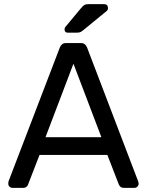

<svg xmlns="http://www.w3.org/2000/svg" viewBox="-20 -908 710 928"><path d="M40 0Q32 0 26 -6Q20 -12 20 -20Q20 -25 21 -31L269 -678Q273 -688 280 -694Q287 -700 301 -700H369Q383 -700 390 -694Q397 -688 401 -678L648 -31Q650 -25 650 -20Q650 -12 644 -6Q638 0 630 0H579Q567 0 561.5 -6Q556 -12 554 -17L499 -159H171L116 -17Q115 -12 109 -6Q103 0 91 0ZM200 -245H470L335 -600ZM308 -750Q292 -750 292 -766Q292 -774 297 -779L372 -869Q381 -880 388 -884Q395 -888 409 -888H483Q502 -888 502 -868Q502 -861 497 -856L381 -761Q373 -754 366 -752Q359 -750 348 -750Z"/></svg>

Font: RubikRegular
Style: Regular
Weight: 400
Designer: Hubert and Fischer
Foundry: Hubert and Fischer
Version: Version 2.300;gftools[0.9.30]